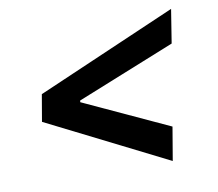

<svg xmlns="http://www.w3.org/2000/svg" viewBox="-66 -641 799 704"><g transform="rotate(-10 333.5 -289.0)"><path d="M75.2 -238.3 92.3 -338.4 613.3 -564 593.3 -438.5 223.1 -289.6 227.5 -296.4 225.1 -280.3 222.2 -286.6 543.5 -138.2 522.5 -13.7Z"/></g></svg>

Font: Inter 18pt SemiBold
Style: Italic
Weight: 600
Italic angle: -9.3988°
Designer: Rasmus Andersson
Foundry: rsms
Version: Version 4.001;git-66647c0bb